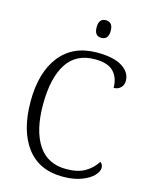

<svg xmlns="http://www.w3.org/2000/svg" viewBox="-134 -999 853 1094"><g transform="rotate(15 292.5 -452.5)"><path d="M57 -358Q57 -528 133.5 -626Q210 -724 353 -724Q451 -724 501 -692Q551 -660 551 -611Q551 -585 535 -569.5Q519 -554 494 -554Q494 -613 460.5 -648.5Q427 -684 350 -684Q239 -684 184.5 -599.5Q130 -515 130 -358Q130 -207 185.5 -122Q241 -37 352 -37Q420 -37 462 -61.5Q504 -86 530 -127Q546 -117 546 -95Q546 -74 523 -49.5Q500 -25 454 -7.5Q408 10 344 10Q204 10 130.5 -88Q57 -186 57 -358ZM311 -863Q311 -915 352 -915Q394 -915 394 -863Q394 -811 352 -811Q311 -811 311 -863Z"/></g></svg>

Font: Noto Serif Light
Style: Regular
Weight: 300
Designer: Monotype Design Team
Foundry: Monotype Imaging Inc.
Version: Version 1.001